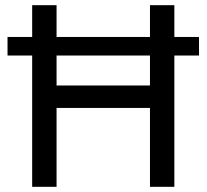

<svg xmlns="http://www.w3.org/2000/svg" viewBox="-20 -720 796 740"><path d="M558 0V-700H652V0ZM104 0V-700H198V0ZM184.5 -304V-390.5H572.5V-304ZM9 -506V-577.5H747V-506Z"/></svg>

Font: Geologica Roman Light
Style: Regular
Weight: 300
Designer: Sindre Bremnes, Frode Helland
Foundry: Monokrom Skriftforlag AS
Version: Version 1.010;gftools[0.9.28]